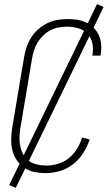

<svg xmlns="http://www.w3.org/2000/svg" viewBox="-20 -836 540 936"><path d="M203 8Q175 8 148 2.5Q121 -3 99.5 -17.5Q78 -32 63 -53.5Q48 -75 41 -101Q34 -127 34.5 -154.5Q35 -182 39 -210L97 -555Q101 -580 109 -604.5Q117 -629 131 -651.5Q145 -674 165.5 -692.5Q186 -711 209.5 -722.5Q233 -734 258.5 -738.5Q284 -743 309 -743Q333 -743 356.5 -739.5Q380 -736 400.5 -726Q421 -716 437 -700Q453 -684 462 -663.5Q471 -643 473 -619.5Q475 -596 471 -572L470 -565H430L431 -570Q436 -599 430 -626Q424 -653 405.5 -672Q387 -691 360.5 -698.5Q334 -706 306 -706Q286 -706 265 -702Q244 -698 225 -688Q206 -678 190 -662.5Q174 -647 163 -628.5Q152 -610 145.5 -590Q139 -570 136 -549L78 -204Q75 -182 75 -160Q75 -138 80 -117.5Q85 -97 96 -79Q107 -61 124 -49.5Q141 -38 163 -33.5Q185 -29 207 -29Q235 -29 263.5 -37.5Q292 -46 316 -65.5Q340 -85 356 -111.5Q372 -138 380 -166L417 -156Q406 -122 386 -90.5Q366 -59 337 -36Q308 -13 272.5 -2.5Q237 8 203 8ZM57 80 25 66 453 -816 485 -802Z"/></svg>

Font: Iosevka Extralight
Style: Italic
Weight: 200
Italic angle: -9°
Monospace: yes
Designer: Belleve Invis
Foundry: Belleve Invis
Version: Version 32.5.0; ttfautohint (v1.8.4)